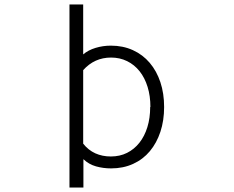

<svg xmlns="http://www.w3.org/2000/svg" viewBox="-20 -694 1040 854"><path d="M649 -218Q649 -267 636.5 -307.5Q624 -348 601 -377Q578 -406 545.5 -422Q513 -438 474 -438Q400 -438 350 -382V-55Q373 -26 404 -12Q435 2 473 2Q513 2 545 -14Q577 -30 600 -59Q623 -88 635.5 -128.5Q648 -169 648 -218ZM710 -218Q710 -158 693.5 -108Q677 -58 646.5 -21.5Q616 15 572 35Q528 55 474 55Q439 55 407 46Q375 37 351 14V140H289V-674H350V-452Q372 -471 405 -481Q438 -491 473 -491Q527 -491 571 -471Q615 -451 646 -414.5Q677 -378 693.5 -328Q710 -278 710 -218Z"/></svg>

Font: NanumGothicCoding
Style: Regular
Weight: 400
Monospace: yes
Designer: Kwon Bruce; Nicolas Noh; Sung-woo Choi; Go-un Cha; Soo-hyun Park;
Foundry: NHN Corporation
Version: Version 2.000;PS 1;hotconv 1.0.49;makeotf.lib2.0.14853